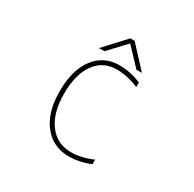

<svg xmlns="http://www.w3.org/2000/svg" viewBox="-201 -1162 1401 1387"><g transform="rotate(30 500.0 -468.5)"><path d="M697.3 -775.4H651.4L517.6 -917L384.8 -775.4H338.9L500 -949.2H536.1ZM717.8 -63.5V-25.4Q628.9 11.7 538.1 11.7Q408.2 11.7 328.6 -88.4Q249 -188.5 249 -365.2Q249 -542 325.2 -642.1Q401.4 -742.2 529.3 -742.2Q624 -742.2 712.9 -704.1V-666Q619.1 -706.1 529.3 -706.1Q415 -706.1 350.1 -615.7Q285.2 -525.4 285.2 -365.2Q285.2 -206.1 353.5 -114.3Q421.9 -22.5 538.1 -22.5Q624 -22.5 717.8 -63.5Z"/></g></svg>

Font: GenEi Gothic M ExtraLight
Style: Regular
Weight: 200
Designer: o_tamon (Modified); [Source Han Sans]
Ryoko NISHIZUKA  (kana & ideographs); Paul D. Hunt (Latin, Greek & Cyrillic); Wenl
Version: Version 1.1a;Original Version 1.004